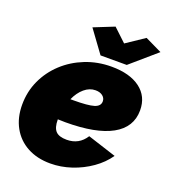

<svg xmlns="http://www.w3.org/2000/svg" viewBox="-134 -826 835 936"><g transform="rotate(20 283.0 -358.0)"><path d="M233 10Q165 10 114 -17.5Q63 -45 35 -95.5Q7 -146 7 -213Q7 -281 34 -339.5Q61 -398 108.5 -442Q156 -486 219 -511Q282 -536 354 -536Q449 -536 503 -495.5Q557 -455 557 -383Q557 -295 475 -249.5Q393 -204 234 -204Q215 -204 195 -205V-203Q195 -162 212 -144Q229 -126 269 -126Q333 -126 367 -180L516 -132Q487 -90 441.5 -58Q396 -26 342 -8Q288 10 233 10ZM320 -401Q289 -401 262.5 -378.5Q236 -356 219 -318Q226 -318 233 -318Q310 -318 340.5 -327.5Q371 -337 371 -362Q371 -379 357 -390Q343 -401 320 -401ZM200 -684 305 -726 372 -663 466 -726 553 -684 420 -569H284Z"/></g></svg>

Font: Raleway Black
Style: Italic
Weight: 900
Italic angle: -12°
Designer: Matt McInerney, Pablo Impallari, Rodrigo Fuenzalida
Foundry: Matt McInerney, Pablo Impallari, Rodrigo Fuenzalida
Version: Version 4.101;RELEASE